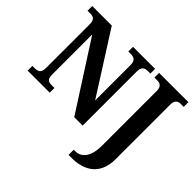

<svg xmlns="http://www.w3.org/2000/svg" viewBox="-206 -988 1501 1501"><g transform="rotate(45 544.5 -237.0)"><path d="M718 240H752C880 240 1002 184 1002 3V-601C1002 -649 1028 -662 1054 -662H1089V-714H765V-662H801C826 -662 852 -649 852 -603V4C852 138 793 183 734 183H718ZM26 0H270V-52H240C203 -52 183 -60 183 -117V-557L541 0H634V-597C634 -649 658 -662 692 -662H721V-714H477V-662H506C538 -662 564 -650 564 -601V-208L242 -714H26V-662H55C86 -662 113 -654 113 -601V-117C113 -60 87 -52 49 -52H26Z"/></g></svg>

Font: Noto Serif SemiCondensed
Style: Bold
Weight: 700
Width: 4
Designer: Monotype Design Team
Foundry: Monotype Imaging Inc.
Version: Version 2.015